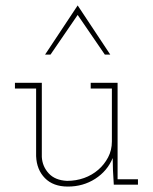

<svg xmlns="http://www.w3.org/2000/svg" viewBox="-20 -680 563 707"><path d="M395 -98 396 -53 399 0H488V-20H413V-375H314V-354H392V-159Q392 -127 378 -100.5Q364 -74 342 -55Q319 -35 289.5 -24.5Q260 -14 227 -14Q183 -16 159.5 -41.5Q136 -67 134 -102V-375H35V-354H113V-105Q115 -55 145.5 -24Q176 7 230 7Q286 7 330.5 -21.5Q375 -50 395 -98ZM166 -479Q191 -515 216 -552Q241 -589 266 -625Q291 -589 316 -552Q341 -515 366 -479H386Q356 -524 326 -569.5Q296 -615 266 -660Q236 -615 206 -569.5Q176 -524 146 -479Z"/></svg>

Font: Josefin Slab Thin ExtraLight
Style: Regular
Weight: 250
Version: Version 2.000